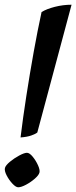

<svg xmlns="http://www.w3.org/2000/svg" viewBox="-31 -793 323 813"><path d="M56 -211Q66 -293 80.5 -386.5Q95 -480 111.5 -572Q128 -664 145 -742Q166 -755 201 -764Q236 -773 272 -773L127 -232Q120 -226 102 -219.5Q84 -213 56 -211ZM46 0Q36 0 21.5 -15.5Q7 -31 -3 -50.5Q-13 -70 -10 -82Q-7 -93 11 -108Q29 -123 50.5 -134.5Q72 -146 83 -146Q94 -146 107.5 -129.5Q121 -113 130 -93Q139 -73 136 -62Q133 -51 116.5 -36.5Q100 -22 79.5 -11Q59 0 46 0Z"/></svg>

Font: Texturina 72pt 72pt SemiBold
Style: Italic
Weight: 600
Italic angle: -11°
Designer: Guillermo Torres Carreño
Foundry: Omnibus-Type
Version: Version 1.002; ttfautohint (v1.8.3)